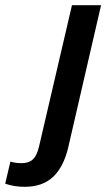

<svg xmlns="http://www.w3.org/2000/svg" viewBox="-155 -520 415 739"><path d="M-135 187 -115 102Q-96 108 -72 108Q-44 108 -28.5 93.5Q-13 79 -5 45L122 -500H234L107 50Q89 124 48.5 161.5Q8 199 -60 199Q-101 199 -135 187Z"/></svg>

Font: CBA Beacon Sans Bold
Style: Italic
Weight: 700
Italic angle: -13°
Designer: Wei Huang
Foundry: Wei Huang
Version: Version 1.002